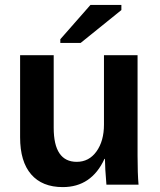

<svg xmlns="http://www.w3.org/2000/svg" viewBox="-20 -753 651 783"><path d="M62 -528H199V-232Q199 -93 293 -93Q343 -93 373.5 -135.5Q404 -178 404 -245V-528H541V-118Q541 -45 545 0H414Q408 -70 408 -105H406Q353 10 236 10Q152 10 107 -42Q62 -94 62 -193ZM309 -578H226V-593L349 -733H475V-712Z"/></svg>

Font: Libra Sans
Style: Bold
Weight: 700
Foundry: Context Ltd
Version: Version 1.000